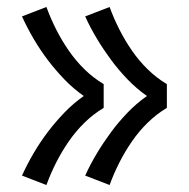

<svg xmlns="http://www.w3.org/2000/svg" viewBox="-20 -615 540 550"><path d="M294 -85 224 -112Q239 -145 258 -176.5Q277 -208 298.5 -237Q320 -266 345.5 -292.5Q371 -319 401 -340Q371 -361 345.5 -387.5Q320 -414 298.5 -443Q277 -472 258 -503.5Q239 -535 224 -568L294 -595Q306 -562 322 -530.5Q338 -499 358 -470Q378 -441 403 -416.5Q428 -392 458 -374V-306Q428 -288 403 -263.5Q378 -239 358 -210Q338 -181 322 -149.5Q306 -118 294 -85ZM113 -85 43 -112Q58 -145 76.5 -176.5Q95 -208 117 -237Q139 -266 164.5 -292.5Q190 -319 220 -340Q190 -361 164.5 -387.5Q139 -414 117 -443Q95 -472 76.5 -503.5Q58 -535 43 -568L113 -595Q125 -562 141 -530.5Q157 -499 177 -470Q197 -441 222 -416.5Q247 -392 277 -374V-306Q247 -288 222 -263.5Q197 -239 177 -210Q157 -181 141 -149.5Q125 -118 113 -85Z"/></svg>

Font: Iosevka Slab
Style: Regular
Weight: 400
Monospace: yes
Designer: Belleve Invis
Foundry: Belleve Invis
Version: Version 11.2.4; ttfautohint (v1.8.3)